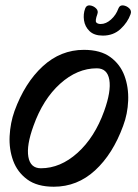

<svg xmlns="http://www.w3.org/2000/svg" viewBox="-20 -668 522 728"><path d="M184 40Q121 40 83.5 12.5Q46 -15 30 -58.5Q14 -102 16.5 -152Q19 -202 35 -247Q74 -354 142 -416.5Q210 -479 298 -479Q361 -479 398.5 -451.5Q436 -424 452 -380.5Q468 -337 466 -286.5Q464 -236 447 -191Q408 -84 340.5 -22Q273 40 184 40ZM135 -30Q209 -30 274 -88.5Q339 -147 375 -247Q402 -322 394.5 -365.5Q387 -409 347 -409Q273 -409 208 -350.5Q143 -292 107 -191Q80 -117 87.5 -73.5Q95 -30 135 -30ZM349 -614Q340 -589 345 -583Q350 -577 362 -577Q382 -577 401 -594Q420 -611 429 -636Q434 -649 447 -647.5Q460 -646 470 -636.5Q480 -627 475 -614Q464 -583 437 -558Q410 -533 370 -533Q337 -533 319.5 -550Q302 -567 298.5 -591Q295 -615 303 -636Q308 -649 321 -647.5Q334 -646 344 -636.5Q354 -627 349 -614Z"/></svg>

Font: Story Script
Style: Regular
Weight: 400
Designer: Lana Roulhac, Ben Buysse
Version: Version 1.000; ttfautohint (v1.8.4.7-5d5b)